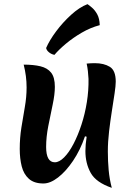

<svg xmlns="http://www.w3.org/2000/svg" viewBox="-20 -883 646 924"><path d="M518 21Q442 -5 416.5 -51Q391 -97 391 -156Q391 -187 397 -225L389 -227Q366 -160 331.5 -109Q297 -58 259.5 -29Q222 0 189 0Q144 0 119 -22.5Q94 -45 84.5 -82.5Q75 -120 75 -166Q75 -219 83 -269.5Q91 -320 99.5 -368Q108 -416 108 -462Q108 -490 104.5 -517Q101 -544 94 -572Q141 -572 174.5 -564Q208 -556 226 -533.5Q244 -511 244 -465Q244 -429 233.5 -379.5Q223 -330 212.5 -277Q202 -224 202 -176Q202 -102 244 -102Q265 -102 288.5 -125.5Q312 -149 333.5 -190Q355 -231 372 -283Q389 -335 398 -391.5Q407 -448 406 -503Q405 -522 403 -540.5Q401 -559 397 -577Q407 -578 417.5 -578.5Q428 -579 436 -579Q480 -579 508.5 -561.5Q537 -544 537 -490Q537 -471 531.5 -434Q526 -397 518.5 -349.5Q511 -302 505 -251.5Q499 -201 499 -154Q499 -108 503 -64Q507 -20 518 21ZM202 -652Q218 -689 250 -732Q282 -775 322 -811.5Q362 -848 401 -863Q409 -858 423 -846Q437 -834 448 -814Q459 -794 460 -762Q415 -750 373 -725.5Q331 -701 297 -672.5Q263 -644 242 -619Q227 -622 215.5 -631.5Q204 -641 202 -652Z"/></svg>

Font: Merienda SemiBold
Style: Regular
Weight: 600
Designer: Eduardo Rodriguez Tunni
Foundry: Eduardo Rodriguez Tunni
Version: Version 2.001; ttfautohint (v1.8.4.7-5d5b)